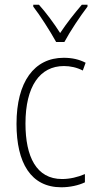

<svg xmlns="http://www.w3.org/2000/svg" viewBox="-20 -784 406 814"><path d="M218 -606H253C277 -651 319 -714 351 -756V-764H327C292 -723 263 -686 235 -644C209 -685 174 -732 145 -764H121V-756C149 -720 192 -653 218 -606ZM240 10C276 10 313 2 340 -11V-46C310 -33 276 -25 243 -25C134 -25 88 -120 88 -260C88 -418 149 -504 251 -504C278 -504 306 -498 331 -485L343 -518C316 -532 286 -539 250 -539C125 -539 50 -437 50 -259C50 -93 111 10 240 10Z"/></svg>

Font: Noto Sans Arabic UI Cn XLt
Style: Regular
Weight: 200
Width: 3
Designer: Monotype Design Team, Nadine Chahine and Nizar Qandah
Foundry: Monotype Imaging Inc.
Version: Version 2.010